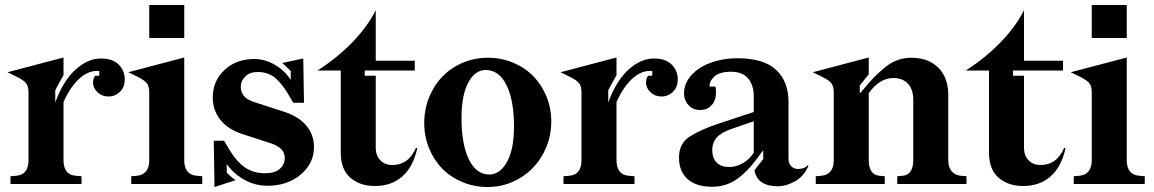

<svg xmlns="http://www.w3.org/2000/svg" viewBox="-20 -736 4618 768"><path d="M94 -365Q94 -389 85.5 -401.5Q77 -414 47 -429L10 -447L234 -506V-435Q232 -432 227 -423Q222 -414 217 -404.5Q212 -395 207 -386.5Q202 -378 201 -374V-326Q233 -413 282 -457.5Q331 -502 384 -502Q431 -502 455 -477.5Q479 -453 479 -419Q479 -387 459.5 -368.5Q440 -350 414 -350Q388 -350 370 -367Q352 -384 352 -406Q352 -414 355 -423Q358 -432 362 -433H377V-452Q336 -456 299 -423Q262 -390 234 -328V-95Q234 -67 246 -51Q258 -35 283 -33L306 -31V0H22V-31L45 -33Q70 -35 82 -51Q94 -67 94 -95Z M577 -584V-716H717V-584ZM493 -447 717 -506V-95Q717 -66 729.5 -50.5Q742 -35 767 -33L789 -31V0H505V-31L528 -33Q551 -35 564 -50.5Q577 -66 577 -95V-365Q577 -389 568.5 -401.5Q560 -414 530 -429Z M1011 -448Q979 -448 961 -430Q943 -412 943 -389Q943 -370 954 -354.5Q965 -339 993 -329L1113 -290Q1174 -271 1205 -234Q1236 -197 1236 -148Q1236 -83 1183 -38Q1130 7 1050 7Q1000 7 956.5 -17.5Q913 -42 887 -80V-45Q896 -36 908 -26Q920 -16 922 -15L838 12L835 -173H876L901 -132Q926 -90 959.5 -66.5Q993 -43 1042 -43Q1078 -43 1098.5 -60Q1119 -77 1119 -105Q1119 -124 1106 -138.5Q1093 -153 1060 -164L955 -198Q893 -217 862 -256Q831 -295 831 -346Q831 -412 878 -456Q925 -500 997 -500Q1040 -500 1080 -476.5Q1120 -453 1143 -416V-452Q1136 -459 1123.5 -471Q1111 -483 1109 -484L1193 -502L1196 -325H1153L1131 -362Q1109 -400 1081 -424Q1053 -448 1011 -448Z M1439 -454V-433H1483V-146Q1483 -113 1501.5 -94.5Q1520 -76 1550 -76Q1581 -76 1604.5 -92.5Q1628 -109 1644 -145L1649 -143Q1633 -69 1589.5 -30.5Q1546 8 1479 8Q1419 8 1381 -25.5Q1343 -59 1343 -125V-454H1250Q1327 -503 1388 -565.5Q1449 -628 1483 -695V-493H1639V-454Z M1931 -505Q1985 -505 2032 -485.5Q2079 -466 2112.5 -432Q2146 -398 2165.5 -351Q2185 -304 2185 -250Q2185 -195 2165 -147Q2145 -99 2111 -64Q2077 -29 2030.5 -8.5Q1984 12 1931 12Q1877 12 1830 -7.5Q1783 -27 1749.5 -61Q1716 -95 1696.5 -142.5Q1677 -190 1677 -244Q1677 -299 1696.5 -347Q1716 -395 1750 -430Q1784 -465 1831 -485Q1878 -505 1931 -505ZM1923 -456Q1880 -456 1853 -405.5Q1826 -355 1826 -265Q1826 -159 1855.5 -98.5Q1885 -38 1937 -38Q1980 -38 2008 -88.5Q2036 -139 2036 -229Q2036 -335 2006 -395.5Q1976 -456 1923 -456Z M2306 -365Q2306 -389 2297.5 -401.5Q2289 -414 2259 -429L2222 -447L2446 -506V-435Q2444 -432 2439 -423Q2434 -414 2429 -404.5Q2424 -395 2419 -386.5Q2414 -378 2413 -374V-326Q2445 -413 2494 -457.5Q2543 -502 2596 -502Q2643 -502 2667 -477.5Q2691 -453 2691 -419Q2691 -387 2671.5 -368.5Q2652 -350 2626 -350Q2600 -350 2582 -367Q2564 -384 2564 -406Q2564 -414 2567 -423Q2570 -432 2574 -433H2589V-452Q2548 -456 2511 -423Q2474 -390 2446 -328V-95Q2446 -67 2458 -51Q2470 -35 2495 -33L2518 -31V0H2234V-31L2257 -33Q2282 -35 2294 -51Q2306 -67 2306 -95Z M2998 -55 3033 -100V-135L3003 -95Q2966 -46 2924.5 -17.5Q2883 11 2827 11Q2765 11 2730.5 -19.5Q2696 -50 2696 -106Q2696 -163 2740 -190.5Q2784 -218 2847 -239L2995 -288V-352Q2995 -394 2973 -421.5Q2951 -449 2904 -449Q2859 -449 2838.5 -431Q2818 -413 2818 -390H2842Q2849 -344 2830.5 -320Q2812 -296 2781 -296Q2752 -296 2734 -315.5Q2716 -335 2716 -363Q2716 -392 2732 -417.5Q2748 -443 2776.5 -462Q2805 -481 2844.5 -492Q2884 -503 2930 -503Q3034 -503 3084 -457Q3134 -411 3134 -328V-101Q3134 -82 3145 -71Q3156 -60 3172 -60Q3180 -60 3190.5 -62.5Q3201 -65 3211 -75L3214 -73Q3196 -31 3160.5 -11Q3125 9 3091 9Q3051 9 3027 -7Q3003 -23 2998 -55ZM2829 -135Q2829 -104 2846.5 -86Q2864 -68 2897 -68Q2925 -68 2951 -83Q2977 -98 2995 -125V-251L2908 -221Q2866 -207 2847.5 -186.5Q2829 -166 2829 -135Z M3315 -365Q3315 -389 3306.5 -401.5Q3298 -414 3268 -429L3231 -447L3455 -506V-439L3419 -394V-362L3434 -379Q3474 -429 3520.5 -467Q3567 -505 3625 -505Q3693 -505 3733 -465.5Q3773 -426 3773 -356V-95Q3773 -67 3786.5 -51Q3800 -35 3823 -33L3846 -31V0H3569V-31L3591 -33Q3612 -35 3622.5 -51Q3633 -67 3633 -95V-337Q3633 -379 3611.5 -401.5Q3590 -424 3553 -424Q3525 -424 3499.5 -407.5Q3474 -391 3455 -363V-95Q3455 -67 3465.5 -51Q3476 -35 3497 -33L3519 -31V0H3243V-31L3266 -33Q3289 -35 3302 -50.5Q3315 -66 3315 -95Z M4032 -454V-433H4076V-146Q4076 -113 4094.5 -94.5Q4113 -76 4143 -76Q4174 -76 4197.5 -92.5Q4221 -109 4237 -145L4242 -143Q4226 -69 4182.5 -30.5Q4139 8 4072 8Q4012 8 3974 -25.5Q3936 -59 3936 -125V-454H3843Q3920 -503 3981 -565.5Q4042 -628 4076 -695V-493H4232V-454Z M4347 -584V-716H4487V-584ZM4263 -447 4487 -506V-95Q4487 -66 4499.5 -50.5Q4512 -35 4537 -33L4559 -31V0H4275V-31L4298 -33Q4321 -35 4334 -50.5Q4347 -66 4347 -95V-365Q4347 -389 4338.5 -401.5Q4330 -414 4300 -429Z"/></svg>

Font: Redaction
Style: Bold
Weight: 700
Designer: Jeremy Mickel / Forest Young
Foundry: MCKL
Version: Version 2.001; Redaction Bold